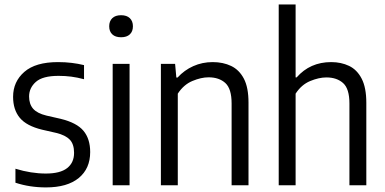

<svg xmlns="http://www.w3.org/2000/svg" viewBox="-20 -828 1722 858"><path d="M185.5 9.5Q112.5 9.5 49 -11.5V-74Q119 -52.5 185 -52.5Q249 -52.5 280 -76.8Q311 -101 311 -145Q311 -184 291.8 -204Q272.5 -224 231.5 -234L168 -248.5Q98 -265.5 68.2 -301.8Q38.5 -338 38.5 -395.5Q38.5 -463 88.8 -506.8Q139 -550.5 239 -550.5Q271.5 -550.5 300.2 -547Q329 -543.5 355.5 -537V-474Q325.5 -482 298.5 -485.5Q271.5 -489 241.5 -489Q170.5 -489 140.2 -462Q110 -435 110 -397Q110 -363 128 -342.2Q146 -321.5 187.5 -311.5L251 -297Q323 -279.5 353 -243.5Q383 -207.5 383 -148.5Q383 -74.5 331.8 -32.5Q280.5 9.5 185.5 9.5Z M483.5 0V-542.5H559V0ZM521 -661.5Q495.5 -661.5 481.8 -674.5Q468 -687.5 468 -710.5Q468 -733.5 481.8 -746.8Q495.5 -760 521 -760Q546.5 -760 560.2 -746.8Q574 -733.5 574 -710.5Q574 -687.5 560.2 -674.5Q546.5 -661.5 521 -661.5Z M699 0V-542.5H762.5L768 -481.5H773.5Q803.5 -514.5 843.8 -532.5Q884 -550.5 930.5 -550.5Q977 -550.5 1013 -533.2Q1049 -516 1069.8 -476.5Q1090.5 -437 1090.5 -369.5V0H1015V-365.5Q1015 -431.5 987 -457Q959 -482.5 912 -482.5Q879 -482.5 840 -466.2Q801 -450 774.5 -409.5V0Z M1225.5 0V-808H1301V-482H1305.5Q1365.5 -550.5 1460 -550.5Q1504.5 -550.5 1540 -533.5Q1575.5 -516.5 1596.2 -476.5Q1617 -436.5 1617 -368.5V0H1541.5V-365.5Q1541.5 -431.5 1513.2 -456.8Q1485 -482 1438.5 -482Q1405 -482 1366 -465.8Q1327 -449.5 1301 -409.5V0Z"/></svg>

Font: Encode Sans Semi Condensed
Style: Regular
Weight: 400
Width: 4
Designer: Multiple Designers
Foundry: Impallari Type
Version: Version 3.000; ttfautohint (v1.8.3) -l 8 -r 50 -G 200 -x 14 